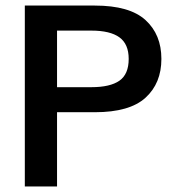

<svg xmlns="http://www.w3.org/2000/svg" viewBox="-20 -670 628 690"><path d="M69.2 0V-650H320.8Q445.8 -650 502.9 -597.9Q560 -545.8 560 -458.3Q560 -370.8 502.9 -318.8Q445.8 -266.7 320.8 -266.7H185V0ZM185 -356.7H308.3Q375.8 -356.7 409.2 -380Q442.5 -403.3 442.5 -458.3Q442.5 -511.7 409.2 -535.8Q375.8 -560 308.3 -560H185Z"/></svg>

Font: Familjen Grotesk GF Medium
Style: Regular
Weight: 500
Designer: Anders Wikstroem, Jonas Baeckman, Matilda Gysing, Kristian Moeller
Foundry: Familjen STHLM AB
Version: Version 2.000; Beta; Release 4; Build 6